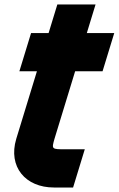

<svg xmlns="http://www.w3.org/2000/svg" viewBox="-20 -769 528 854"><path d="M314.2 -452 222.5 -152C209.1 -105 209.1 -105 272.1 -105H357.1L305.1 65H220.1C93.1 65 15.3 -27 52.2 -151L52.5 -152L144.2 -452H66.2L118.2 -622H196.2L209 -664L235 -749H405L379 -664L366.2 -622H403.2H488.2L436.2 -452H351.2Z"/></svg>

Font: Nordica Plus
Style: NordicaClassicBkObl
Weight: 900
Version: Version 1.01